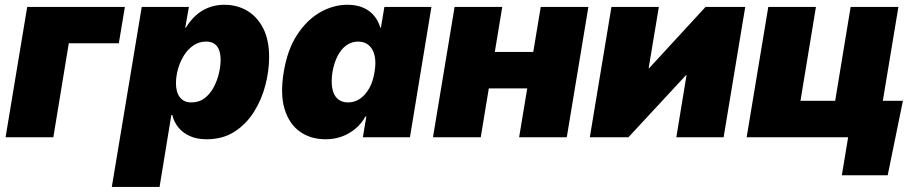

<svg xmlns="http://www.w3.org/2000/svg" viewBox="-20 -564 3789 789"><path d="M493.2 -535.6 468.3 -386.2H262.7L199.2 0H2.9L91.8 -535.6Z M439.5 204.1 562.5 -535.6H756.3L741.2 -450.7H744.1Q760.7 -478.5 783.9 -499.8Q807.1 -521 836.9 -532.7Q866.7 -544.4 901.9 -544.4Q953.6 -544.4 995.1 -520.3Q1036.6 -496.1 1061.3 -448.2Q1085.9 -400.4 1085.9 -329.1Q1085.9 -273.4 1070.6 -214.1Q1055.2 -154.8 1023.7 -104.5Q992.2 -54.2 943.8 -22.9Q895.5 8.3 828.6 8.3Q789.1 8.3 760 -4.9Q731 -18.1 712.9 -40.5Q694.8 -63 688 -91.3H684.1L635.7 204.1ZM766.1 -143.1Q798.3 -143.1 821.3 -160.9Q844.2 -178.7 858.6 -206.3Q873 -233.9 879.9 -263.9Q886.7 -293.9 886.7 -318.4Q886.7 -354.5 871.8 -373.8Q856.9 -393.1 827.1 -393.1Q797.9 -393.1 774.7 -377.2Q751.5 -361.3 735.6 -335.7Q719.7 -310.1 711.4 -280Q703.1 -250 703.1 -221.7Q703.1 -184.6 719.5 -163.8Q735.8 -143.1 766.1 -143.1Z M1317.9 8.3Q1256.3 8.3 1212.2 -23.2Q1168 -54.7 1149.4 -116.2Q1130.9 -177.7 1146 -268.1Q1161.1 -360.4 1201.4 -421.6Q1241.7 -482.9 1295.9 -513.7Q1350.1 -544.4 1407.7 -544.4Q1445.8 -544.4 1473.1 -532.2Q1500.5 -520 1517.8 -498.8Q1535.2 -477.5 1542.5 -450.7H1545.4L1559.6 -535.6H1752.9L1664.6 0H1471.2L1485.4 -85.4H1481.9Q1466.3 -57.1 1441.7 -36.1Q1417 -15.1 1386 -3.4Q1355 8.3 1317.9 8.3ZM1410.2 -143.1Q1437.5 -143.1 1459.7 -158.4Q1481.9 -173.8 1497.6 -201.7Q1513.2 -229.5 1519 -268.1Q1525.9 -306.6 1519.5 -334.7Q1513.2 -362.8 1495.8 -377.9Q1478.5 -393.1 1451.7 -393.1Q1424.8 -393.1 1403.6 -377.9Q1382.3 -362.8 1367.7 -334.7Q1353 -306.6 1346.2 -268.1Q1340.3 -229.5 1345.5 -201.2Q1350.6 -172.9 1367.2 -158Q1383.8 -143.1 1410.2 -143.1Z M2229 -350.6 2204.6 -200.7H1931.2L1955.6 -350.6ZM2043.9 -535.6 1955.6 0H1759.3L1848.1 -535.6ZM2397.9 -535.6 2309.1 0H2113.3L2202.1 -535.6Z M2953.6 0H2759.3L2801.3 -255.9H2799.8L2562.5 0H2403.8L2492.7 -535.6H2687.5L2645.5 -283.7H2647.5L2879.4 -535.6H3042.5Z M3048.3 0 3137.2 -535.6H3333L3269.5 -149.9H3412.1L3475.6 -535.6H3671.9L3583 0ZM3439.5 156.2 3465.3 0H3418.5L3443.4 -149.9H3690.4L3627.9 156.2Z"/></svg>

Font: Inter 20pt Black
Style: Italic
Weight: 900
Italic angle: -9.3988°
Version: Version 4.001;git-66647c0bb